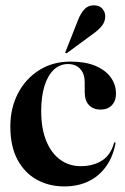

<svg xmlns="http://www.w3.org/2000/svg" viewBox="-20 -676 461 706"><path d="M406.5 -331.5Q406.5 -305 391.2 -289Q376 -273 350 -273Q323 -273 307.2 -289.5Q291.5 -306 291.5 -337V-373Q291.5 -404.5 275 -422.5Q258.5 -440.5 229.5 -440.5Q200 -440.5 177.8 -419.5Q155.5 -398.5 143.5 -359.8Q131.5 -321 131.5 -268Q131.5 -202 150.5 -156.8Q169.5 -111.5 202.2 -88.2Q235 -65 276.5 -65Q322.5 -65 354.8 -85.5Q387 -106 399 -149.5Q399.5 -151.5 400.5 -152.2Q401.5 -153 402.5 -153Q404 -152.5 404.5 -151.2Q405 -150 404.5 -148Q395 -98 369.2 -62.8Q343.5 -27.5 304.8 -9Q266 9.5 216.5 9.5Q160 9.5 115 -15.5Q70 -40.5 44 -89.5Q18 -138.5 18 -210.5Q18 -278.5 46 -332.5Q74 -386.5 124 -418Q174 -449.5 239 -449.5Q293.5 -449.5 330.5 -434Q367.5 -418.5 387 -391.8Q406.5 -365 406.5 -331.5ZM266 -600Q276.5 -627.5 290.5 -642Q304.5 -656.5 324 -656.5Q346 -656.5 356.5 -643.8Q367 -631 367 -617Q367 -596 354.2 -580.5Q341.5 -565 323.5 -552.5L227 -481.5Q225.5 -480.5 223.8 -480.2Q222 -480 221 -481.5Q219.5 -482.5 220 -484Q220.5 -485.5 221.5 -487Z"/></svg>

Font: Fraunces 120pt SemiBold
Style: Regular
Weight: 600
Version: Version 1.000;[b76b70a41]